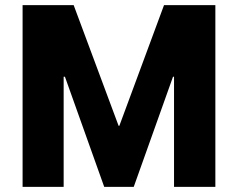

<svg xmlns="http://www.w3.org/2000/svg" viewBox="-20 -728 926 748"><path d="M445 -238H442L267 -708H68V0H228V-429H233L386 0H501L654 -429H658V0H819V-708H619Z"/></svg>

Font: UULA Sans
Style: Bold
Weight: 700
Designer: Mohamed Gaber, Laura Garcia Mut
Foundry: Kief Type Foundry
Version: Version 3.006;hotconv 1.0.109;makeotfexe 2.5.65596